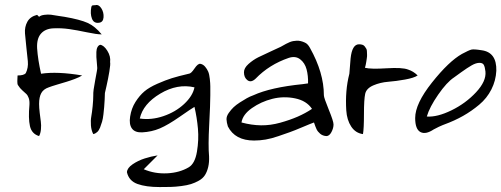

<svg xmlns="http://www.w3.org/2000/svg" viewBox="-20 -618 2026 776"><path d="M130 -558 138 -550Q144 -556 159 -558Q174 -560 186 -558.5Q198 -557 217.5 -553.5Q237 -550 241 -550Q304 -539 334 -525.5Q364 -512 391 -479Q371 -479 331 -487.5Q291 -496 259.5 -500.5Q228 -505 195.5 -503.5Q163 -502 145.5 -482Q128 -462 130 -423Q133 -377 146 -320Q212 -330 312 -313Q301 -306 282.5 -299Q264 -292 249 -287.5Q234 -283 210.5 -276Q187 -269 177 -265Q156 -258 147 -242Q138 -226 138 -198Q138 -183 140.5 -162Q143 -141 145 -126.5Q147 -112 145.5 -95.5Q144 -79 138 -68Q108 -77 101 -108.5Q94 -140 99 -194Q100 -211 96 -222Q92 -233 86 -238.5Q80 -244 70 -253Q60 -262 54 -272Q51 -275 50.5 -280.5Q50 -286 50 -290Q50 -294 50.5 -302Q51 -310 51 -313Q76 -313 84 -322Q95 -344 92.5 -370.5Q90 -397 86.5 -427Q83 -457 81 -483Q79 -509 90.5 -530Q102 -551 130 -558Z M380 -526Q359 -523 351.5 -543Q344 -563 349 -589Q350 -595 353.5 -596Q357 -597 365 -597Q379 -601 389.5 -584.5Q400 -568 398.5 -548Q397 -528 380 -526ZM357 -233Q356 -249 365 -295Q374 -341 373 -344Q373 -347 371.5 -363Q370 -379 369.5 -387.5Q369 -396 369.5 -408Q370 -420 374 -427.5Q378 -435 385 -437Q400 -435 414 -412.5Q428 -390 425 -367Q427 -359 422 -329Q417 -299 410.5 -270.5Q404 -242 404 -242Q404 -233 403 -215Q402 -197 401 -185Q400 -173 398 -155.5Q396 -138 392.5 -126Q389 -114 384.5 -102.5Q380 -91 373 -84.5Q366 -78 357 -76Q349 -91 347.5 -111Q346 -131 349 -147.5Q352 -164 354.5 -189Q357 -214 357 -233Z M554 -83Q525 -82 513 -99Q501 -116 506 -147Q511 -180 527.5 -206Q544 -232 563.5 -248.5Q583 -265 616 -279.5Q649 -294 674.5 -302Q700 -310 743 -320Q752 -320 766 -341Q780 -362 790 -360Q801 -358 809 -348.5Q817 -339 821.5 -328.5Q826 -318 828 -299Q830 -280 830 -269Q830 -258 830 -237Q830 -234 830 -233Q830 -198 825.5 -113.5Q821 -29 825 14Q826 38 821.5 57Q817 76 808.5 89.5Q800 103 784 112Q768 121 752 126Q736 131 712.5 134Q689 137 670.5 137.5Q652 138 625 138Q570 138 535.5 125.5Q501 113 493 78Q494 61 516 46Q538 31 564.5 22.5Q591 14 617 10L561 66Q605 85 655.5 82.5Q706 80 743 58Q768 43 776 -5Q784 -53 780 -98Q776 -143 766 -186Q755 -180 707 -146.5Q659 -113 626 -99Q593 -85 554 -83ZM766 -265Q697 -281 627.5 -239.5Q558 -198 545 -139Q591 -132 640 -148.5Q689 -165 724 -197.5Q759 -230 766 -265Z M1147 -384Q1068 -357 1013 -300Q995 -283 980.5 -293.5Q966 -304 966 -326Q966 -343 984.5 -359.5Q1003 -376 1024 -386.5Q1045 -397 1075 -410.5Q1105 -424 1115 -429Q1139 -443 1151.5 -448Q1164 -453 1179.5 -453.5Q1195 -454 1212 -446Q1224 -441 1233 -424Q1289 -324 1289 -233Q1289 -223 1308.5 -175.5Q1328 -128 1328 -115Q1328 -100 1319.5 -84Q1311 -68 1299 -68Q1284 -69 1274 -77.5Q1264 -86 1259.5 -95.5Q1255 -105 1249 -123Q1235 -118 1202 -104Q1169 -90 1150.5 -83.5Q1132 -77 1104.5 -67.5Q1077 -58 1053.5 -54Q1030 -50 1007 -50Q930 -50 901 -107Q896 -123 895.5 -135.5Q895 -148 904.5 -161.5Q914 -175 924 -184.5Q934 -194 949.5 -204Q965 -214 977.5 -221Q990 -228 1004 -233Q1074 -265 1204 -278Q1218 -280 1225 -281Q1226 -312 1219 -338Q1212 -364 1193 -378.5Q1174 -393 1147 -384ZM1241 -178Q1219 -211 1172.5 -220.5Q1126 -230 1080.5 -218.5Q1035 -207 998 -181Q961 -155 956 -123Q997 -112 1035 -111.5Q1073 -111 1112.5 -122Q1152 -133 1183 -146.5Q1214 -160 1241 -178Z M1392 -320Q1392 -326 1397 -382Q1403 -439 1431 -439Q1439 -439 1445 -437Q1451 -435 1454.5 -430Q1458 -425 1460.5 -421Q1463 -417 1463 -409.5Q1463 -402 1463.5 -397Q1464 -392 1462.5 -382.5Q1461 -373 1460.5 -369Q1460 -365 1458 -355.5Q1456 -346 1455 -344Q1479 -338 1542.5 -342Q1606 -346 1629 -337Q1651 -330 1668 -313Q1653 -303 1617 -296.5Q1581 -290 1549 -287.5Q1517 -285 1489 -273Q1461 -261 1456 -239Q1451 -216 1451 -157Q1451 -98 1447 -76Q1417 -80 1399.5 -106.5Q1382 -133 1379.5 -172Q1377 -211 1380 -248Q1383 -285 1392 -320Z M1658 -141Q1658 -199 1726 -284.5Q1794 -370 1847 -400Q1875 -415 1885 -417.5Q1895 -420 1926 -415Q1988 -407 1986 -332Q1984 -292 1966 -256.5Q1948 -221 1917 -195Q1886 -169 1851.5 -149.5Q1817 -130 1776 -115Q1776 -115 1769.5 -112.5Q1763 -110 1753.5 -105.5Q1744 -101 1733 -95Q1700 -73 1679 -84.5Q1658 -96 1658 -141ZM1942 -329Q1940 -347 1935.5 -355.5Q1931 -364 1918 -364Q1904 -364 1886.5 -354Q1869 -344 1844 -326Q1819 -308 1815 -305Q1786 -286 1751 -235.5Q1716 -185 1705 -147Q1747 -144 1804.5 -172Q1862 -200 1904 -245Q1946 -290 1942 -329Z"/></svg>

Font: Long Cang
Style: Regular
Weight: 400
Designer: ZhongQi
Foundry: ZhongQi
Version: Version 2.001